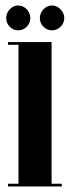

<svg xmlns="http://www.w3.org/2000/svg" viewBox="-20 -676 253 696"><path d="M9 0V-10H47V-513.5H9V-523.5H167V-10H204V0ZM168.5 -566Q150.5 -566 137.5 -579.2Q124.5 -592.5 124.5 -610Q124.5 -628.5 137.5 -642.2Q150.5 -656 168.5 -656Q186 -656 199.5 -642.2Q213 -628.5 213 -610Q213 -592.5 199.5 -579.2Q186 -566 168.5 -566ZM45.5 -566Q28 -566 15.2 -579.2Q2.5 -592.5 2.5 -610Q2.5 -628.5 15.2 -642.2Q28 -656 45.5 -656Q64 -656 77 -642.2Q90 -628.5 90 -610Q90 -592.5 77 -579.2Q64 -566 45.5 -566Z"/></svg>

Font: Imbue 100pt
Style: Bold
Weight: 700
Designer: Tyler Finck
Foundry: Etcetera Type Company
Version: Version 1.102; ttfautohint (v1.8.3)